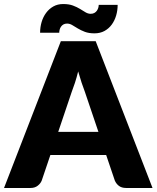

<svg xmlns="http://www.w3.org/2000/svg" viewBox="-33 -933 777 953"><path d="M455.5 -278.5 388 -478Q380.5 -497 372 -522.8Q363.5 -548.5 355 -578.5Q347.5 -548 339 -522Q330.5 -496 323 -477L256 -278.5ZM724 0H593Q571 0 557.5 -10.2Q544 -20.5 537 -36.5L494 -163.5H217L174 -36.5Q168.5 -22.5 154.2 -11.2Q140 0 119 0H-13L269 -728.5H442ZM417 -864.5Q428 -864.5 435.5 -868.8Q443 -873 447.8 -879.8Q452.5 -886.5 454.8 -894.2Q457 -902 457 -909H551Q551 -881.5 543.5 -856Q536 -830.5 521.5 -810.8Q507 -791 485.5 -779.2Q464 -767.5 436 -767.5Q408 -767.5 388.2 -775Q368.5 -782.5 353.2 -791.8Q338 -801 325.5 -808.5Q313 -816 300 -816Q289 -816 281.5 -811.5Q274 -807 269.5 -800.2Q265 -793.5 263 -785.5Q261 -777.5 261 -770.5H166Q166 -798 173.5 -823.5Q181 -849 195.8 -869Q210.5 -889 231.8 -901Q253 -913 281 -913Q309 -913 329 -905.5Q349 -898 364 -888.8Q379 -879.5 391.5 -872Q404 -864.5 417 -864.5Z"/></svg>

Font: Lato 2
Style: Regular
Weight: 900
Designer: Lukasz Dziedzic with Adam Twardoch and Botio Nikoltchev
Foundry: tyPoland Lukasz Dziedzic
Version: Version 2.015; 2015-08-06; http://www.latofonts.com/